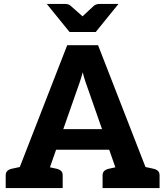

<svg xmlns="http://www.w3.org/2000/svg" viewBox="-20 -957 841 977"><path d="M39 0 322 -727H479L762 0H643Q623 0 610 -9.5Q597 -19 592 -34L431 -495Q424 -515 416 -537.5Q408 -560 401 -589Q393 -560 385.5 -538Q378 -516 370 -494L209 -34Q205 -21 191.5 -10.5Q178 0 159 0ZM133 0V-69H241V0ZM223 -195 237 -300H556L570 -195ZM545 0V-69H660V0ZM9 0V-65Q9 -80 18 -88Q27 -96 43 -99L94 -110L107 0ZM201 0 214 -110 265 -99Q281 -96 290 -88Q299 -80 299 -65V0ZM502 0V-65Q502 -80 511.5 -88Q521 -96 537 -99L587 -110L600 0ZM694 0 707 -110 758 -99Q774 -96 783 -88Q792 -80 792 -65V0ZM583 -937 467 -794H334L218 -937H312Q329 -937 340 -927L400 -874L457 -927Q461 -931 469 -934Q477 -937 485 -937Z"/></svg>

Font: Aleo ExtraBold
Style: Regular
Weight: 800
Designer: Alessio Laiso
Foundry: Alessio Laiso
Version: Version 2.001;gftools[0.9.29]